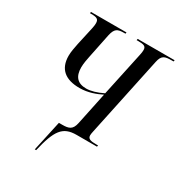

<svg xmlns="http://www.w3.org/2000/svg" viewBox="-211 -855 1125 1206"><g transform="rotate(30 351.0 -252.0)"><path d="M221 210H231C268 51 303 0 403 0H551L553 -10H542C500 -10 478 -14 478 -41C478 -49 480 -59 483 -73L604 -645C615 -698 637 -704 687 -704H700L702 -714H434L432 -704H444C485 -704 501 -698 501 -672C501 -663 500 -650 496 -634L428 -316C383 -294 342 -282 309 -282C246 -282 216 -316 216 -382C216 -410 223 -445 227 -464L263 -640C275 -695 293 -704 342 -704H351L353 -714H95L94 -704H103C142 -704 158 -698 158 -668C158 -660 157 -646 153 -629L124 -498C118 -467 111 -435 111 -406C111 -309 169 -264 271 -264C334 -264 388 -286 426 -305L377 -71C366 -18 341 -10 293 -10H269Z"/></g></svg>

Font: Noto Serif Display Condensed Medium
Style: Italic
Weight: 500
Width: 3
Italic angle: -12°
Designer: Monotype Design Team
Foundry: Monotype Imaging Inc.
Version: Version 2.009